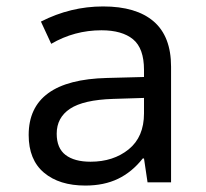

<svg xmlns="http://www.w3.org/2000/svg" viewBox="-20 -566 640 596"><path d="M69 -147Q69 -318 312 -324L427 -327V-349Q427 -416 393 -444Q359 -472 295 -472Q211 -472 139 -430L107 -499Q199 -546 300 -546Q403 -546 457 -499.5Q511 -453 511 -359V0H438L427 -74H423Q390 -32 346.5 -11Q303 10 245 10Q164 10 116.5 -30Q69 -70 69 -147ZM427 -214V-262L331 -259Q239 -256 197.5 -228.5Q156 -201 156 -151Q156 -106 183.5 -85Q211 -64 261 -64Q332 -64 379.5 -102.5Q427 -141 427 -214Z"/></svg>

Font: Noto Sans Mono UI
Style: Regular
Weight: 400
Monospace: yes
Designer: Monotype Design team
Foundry: Monotype Imaging Inc.
Version: Version 1.000